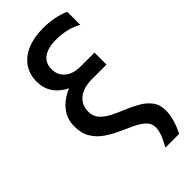

<svg xmlns="http://www.w3.org/2000/svg" viewBox="-293 -793 1061 1061"><g transform="rotate(-45 238.0 -262.5)"><path d="M414.8 210H307.3Q331.5 166.6 340.4 140Q349.3 113.3 349.3 93.9Q349.3 62 326.6 40.8Q303.8 19.5 267.8 2.4Q231.8 -14.6 191.6 -32.7Q151.3 -50.7 115.3 -75.4Q79.3 -100.1 56.6 -137Q33.8 -174 33.8 -228.6Q33.8 -284.9 66.9 -328.6Q100.1 -372.3 162.1 -398.3Q61.6 -449.6 61.6 -550.6Q61.6 -607.6 90.1 -648.9Q118.6 -690.2 170.8 -712.6Q223.1 -735 294.9 -735Q340.6 -735 379.8 -727.5Q418.9 -720 454.3 -704.3V-602.2Q422.3 -620.9 383.8 -630.1Q345.4 -639.4 300.9 -639.4Q236.8 -639.4 202.6 -614.2Q168.4 -588.9 168.4 -541.2Q168.4 -494.5 201.9 -466.4Q235.4 -438.4 291.4 -438.4H401.4V-344.6H288.3Q221.7 -344.6 183.9 -314.5Q146.1 -284.3 146.1 -231.5Q146.1 -194.6 168.4 -170.2Q190.7 -145.9 225.9 -128.5Q261.1 -111.1 300.4 -94.9Q339.8 -78.8 375 -58.3Q410.2 -37.9 432.5 -8Q454.8 21.8 454.8 67.5Q454.8 87.5 450.3 110.1Q445.9 132.7 437.2 157.7Q428.4 182.6 414.8 210Z"/></g></svg>

Font: Geologica-Sharp
Style: Regular
Weight: 100
Designer: Sindre Bremnes, Frode Helland
Foundry: Monokrom Skriftforlag AS
Version: Version 1.010;gftools[0.9.28]